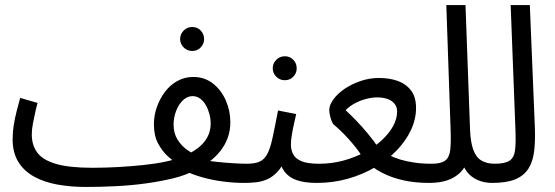

<svg xmlns="http://www.w3.org/2000/svg" viewBox="-20 -720 2201 761"><path d="M742 -518Q722 -518 708 -532Q694 -546 694 -565Q694 -585 708 -599Q722 -613 742 -613Q762 -613 775.5 -599Q789 -585 789 -565Q789 -546 775.5 -532Q762 -518 742 -518Z M320 21 346 -55Q398 -55 450 -58Q502 -61 549.5 -66Q597 -71 637 -79.5Q677 -88 705 -100Q739 -114 763.5 -132.5Q788 -151 801.5 -175.5Q815 -200 815 -230Q815 -249 810 -268Q805 -287 796 -303Q787 -319 773.5 -329Q760 -339 743 -339Q722 -339 704.5 -322Q687 -305 677.5 -279Q668 -253 668 -226Q668 -192 683.5 -167Q699 -142 722.5 -125.5Q746 -109 771 -97L691 -64Q671 -78 647.5 -98.5Q624 -119 607 -150.5Q590 -182 590 -227Q590 -262 601.5 -295Q613 -328 633.5 -355.5Q654 -383 683 -399Q712 -415 746 -415Q791 -415 824 -389Q857 -363 875 -322Q893 -281 893 -235Q893 -202 882.5 -173.5Q872 -145 853 -121Q834 -97 807.5 -77.5Q781 -58 750 -44Q715 -25 665.5 -13Q616 -1 558 7Q500 15 438.5 18Q377 21 320 21ZM948 5Q907 5 865 -0.5Q823 -6 784.5 -16.5Q746 -27 715 -42L782 -86Q806 -82 839 -78.5Q872 -75 904.5 -73Q937 -71 958 -71Q979 -71 988.5 -61.5Q998 -52 998 -35Q998 -19 986.5 -7Q975 5 948 5ZM320 21Q260 21 207.5 11.5Q155 2 115 -20Q75 -42 52.5 -78.5Q30 -115 30 -169Q30 -196 34.5 -224Q39 -252 46 -279.5Q53 -307 60 -332L129 -312Q125 -299 120 -276.5Q115 -254 110.5 -230.5Q106 -207 106 -187Q106 -145 127.5 -115.5Q149 -86 201.5 -70.5Q254 -55 346 -55L366 -11Z M1109 -402Q1089 -402 1075 -416Q1061 -430 1061 -449Q1061 -469 1075 -483Q1089 -497 1109 -497Q1129 -497 1142.5 -483Q1156 -469 1156 -449Q1156 -430 1142.5 -416Q1129 -402 1109 -402Z M948 5 958 -71Q989 -71 1008 -79Q1027 -87 1039 -109Q1051 -131 1060 -172.5Q1069 -214 1082 -282L1154 -268Q1150 -250 1145 -228Q1140 -206 1136.5 -184.5Q1133 -163 1133 -147Q1133 -127 1141.5 -109.5Q1150 -92 1174 -81.5Q1198 -71 1245 -71Q1266 -71 1275.5 -61.5Q1285 -52 1285 -35Q1285 -19 1273.5 -7Q1262 5 1235 5Q1186 5 1154.5 -6.5Q1123 -18 1106.5 -41.5Q1090 -65 1084 -99L1114 -97Q1100 -61 1080.5 -40Q1061 -19 1039.5 -9.5Q1018 0 994.5 2.5Q971 5 948 5Z M1235 5 1245 -71Q1295 -71 1341 -83.5Q1387 -96 1426 -117Q1465 -138 1493.5 -164.5Q1522 -191 1538 -220Q1554 -249 1554 -278Q1554 -296 1543.5 -309Q1533 -322 1515 -328Q1497 -334 1474 -334Q1455 -334 1431.5 -328Q1408 -322 1386.5 -310.5Q1365 -299 1350 -283Q1369 -266 1391.5 -242.5Q1414 -219 1437.5 -191Q1461 -163 1483 -130Q1501 -117 1521.5 -106Q1542 -95 1567 -87.5Q1592 -80 1623 -75.5Q1654 -71 1691 -71Q1711 -71 1721 -62Q1731 -53 1731 -35Q1731 -16 1718 -5.5Q1705 5 1681 5Q1625 5 1578 -5.5Q1531 -16 1493 -36Q1455 -56 1424 -86Q1406 -116 1384.5 -142.5Q1363 -169 1341.5 -190.5Q1320 -212 1302 -227Q1298 -231 1294 -241.5Q1290 -252 1287.5 -264Q1285 -276 1285 -284Q1285 -303 1301 -325.5Q1317 -348 1344.5 -367Q1372 -386 1408 -398.5Q1444 -411 1482 -411Q1524 -411 1557 -399Q1590 -387 1609.5 -361Q1629 -335 1629 -292Q1629 -248 1609 -205Q1589 -162 1552.5 -124Q1516 -86 1466.5 -57Q1417 -28 1358.5 -11.5Q1300 5 1235 5Z M1681 5 1691 -71Q1728 -71 1744.5 -83.5Q1761 -96 1764.5 -125.5Q1768 -155 1766 -205L1749 -700H1825L1843 -207Q1845 -156 1856 -126Q1867 -96 1888.5 -83.5Q1910 -71 1941 -71Q1962 -71 1971.5 -61.5Q1981 -52 1981 -35Q1981 -19 1969.5 -7Q1958 5 1931 5Q1899 5 1873 -6.5Q1847 -18 1830.5 -39.5Q1814 -61 1810 -89L1835 -87Q1825 -57 1804.5 -36.5Q1784 -16 1753.5 -5.5Q1723 5 1681 5Z M1931 5 1940 -71Q1982 -71 2000 -83.5Q2018 -96 2021.5 -125.5Q2025 -155 2023 -205L2004 -700H2080L2100 -214Q2102 -161 2097 -120Q2092 -79 2074 -51Q2056 -23 2021.5 -9Q1987 5 1931 5Z"/></svg>

Font: Noto Sans Arabic Condensed
Style: Regular
Weight: 400
Width: 3
Designer: Monotype Design Team, Nadine Chahine, Nizar Qandah and Khaled Hosny
Foundry: Monotype Imaging Inc.
Version: Version 2.012